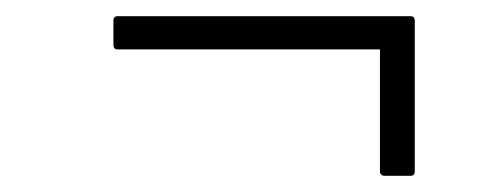

<svg xmlns="http://www.w3.org/2000/svg" viewBox="-20 -341 612 237"><path d="M455 -124Q449 -124 449 -130V-280H125Q120 -280 120 -286V-315Q120 -321 125 -321H487Q492 -321 492 -315V-130Q492 -124 487 -124Z"/></svg>

Font: Sofia Sans Semi Condensed Light
Style: Italic
Weight: 300
Italic angle: -9°
Version: Version 4.100